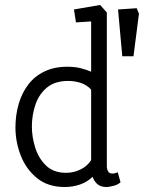

<svg xmlns="http://www.w3.org/2000/svg" viewBox="-20 -747 601 771"><path d="M471 -521 454 -709 529 -714 538 -692 516 -521ZM240 4Q173 4 129 -31.5Q85 -67 63.5 -122Q42 -177 42 -235Q42 -285 55 -329.5Q68 -374 93.5 -407.5Q119 -441 158.5 -460Q198 -479 250 -479Q281 -479 304.5 -473Q328 -467 346 -459V-661L285 -657L277 -709L382 -727L409 -697V-79Q409 -68 414 -59Q419 -50 432 -50Q437 -50 443 -52Q449 -54 453 -55L464 -15Q453 -5 435 -0.5Q417 4 408 4Q383 4 370 -8.5Q357 -21 352 -37Q330 -16 301 -6Q272 4 240 4ZM246 -53Q275 -53 302.5 -66Q330 -79 346 -104V-387Q329 -406 304.5 -414Q280 -422 254 -422Q200 -422 168 -395Q136 -368 122 -326Q108 -284 108 -239Q108 -197 121.5 -154Q135 -111 165 -82Q195 -53 246 -53Z"/></svg>

Font: Kreon Light Light
Style: Regular
Weight: 300
Version: Version 2.002